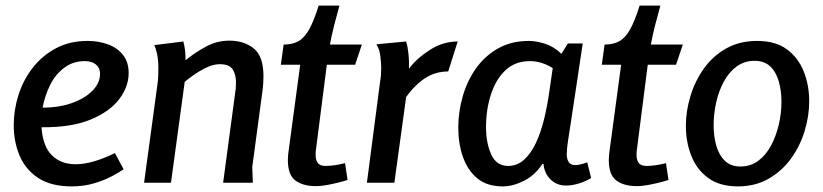

<svg xmlns="http://www.w3.org/2000/svg" viewBox="-20 -652 2936 685"><path d="M293 -506Q331 -506 364.5 -494Q398 -482 418.5 -456.5Q439 -431 439 -391Q439 -343 405.5 -298.5Q372 -254 303.5 -225.5Q235 -197 128 -198Q133 -129 165.5 -97.5Q198 -66 250 -66Q280 -66 316 -76.5Q352 -87 390 -106L421 -48Q408 -39 381.5 -24.5Q355 -10 317.5 1.5Q280 13 236 13Q162 13 116.5 -17Q71 -47 50 -96.5Q29 -146 29 -206Q29 -260 46 -313.5Q63 -367 97 -410.5Q131 -454 180 -480Q229 -506 293 -506ZM283 -434Q241 -434 209.5 -410.5Q178 -387 159 -349Q140 -311 132 -268Q191 -268 237 -284.5Q283 -301 310 -328.5Q337 -356 337 -389Q337 -410 322 -422Q307 -434 283 -434Z M634 -504Q642 -477 642 -437Q672 -462 712.5 -484.5Q753 -507 798 -507Q851 -507 885.5 -479Q920 -451 920 -380Q920 -356 917 -332L880 -56L882 0H776L818 -313Q820 -324 821 -335.5Q822 -347 822 -358Q822 -386 810 -404.5Q798 -423 764 -423Q741 -423 715.5 -410.5Q690 -398 669 -383Q648 -368 639 -360L590 0H494L542 -353Q544 -367 544.5 -381Q545 -395 545 -408Q545 -439 540 -461.5Q535 -484 530 -491Z M1191 -632Q1181 -596 1172.5 -563Q1164 -530 1157 -493H1271L1247 -421H1146L1108 -124Q1107 -120 1106.5 -112.5Q1106 -105 1106 -99Q1106 -82 1113.5 -71Q1121 -60 1142 -60Q1156 -60 1174 -62.5Q1192 -65 1211 -70L1220 -10Q1212 -7 1192.5 -2Q1173 3 1150 7.5Q1127 12 1106 12Q1061 12 1034 -8Q1007 -28 1007 -81Q1007 -89 1008 -100.5Q1009 -112 1010 -116L1051 -421H982L992 -493Q1024 -493 1045.5 -505.5Q1067 -518 1083.5 -548Q1100 -578 1117 -632Z M1429 -504Q1435 -484 1437.5 -458.5Q1440 -433 1439 -407Q1468 -445 1514.5 -474.5Q1561 -504 1613 -504L1579 -397Q1533 -397 1496.5 -373Q1460 -349 1429 -306L1387 0H1289L1336 -360Q1338 -371 1339 -383.5Q1340 -396 1340 -409Q1340 -427 1337 -451.5Q1334 -476 1323 -494Z M2006 -497H2059Q2044 -397 2034 -330Q2024 -263 2017.5 -221Q2011 -179 2007.5 -156Q2004 -133 2003 -121Q2002 -109 2002 -101Q2002 -86 2008.5 -74.5Q2015 -63 2032 -63Q2041 -63 2053.5 -66Q2066 -69 2075 -73L2089 -17Q2070 -5 2045.5 2.5Q2021 10 2000 10Q1966 10 1944 -12Q1922 -34 1919 -67H1915Q1889 -27 1849.5 -7Q1810 13 1774 13Q1717 13 1682.5 -16Q1648 -45 1631.5 -92.5Q1615 -140 1615 -197Q1615 -252 1630.5 -307Q1646 -362 1677.5 -407Q1709 -452 1756.5 -479Q1804 -506 1867 -506Q1893 -506 1924.5 -496Q1956 -486 1983 -460ZM1714 -199Q1714 -142 1732.5 -101Q1751 -60 1793 -60Q1825 -60 1849.5 -82Q1874 -104 1891.5 -141Q1909 -178 1920.5 -224.5Q1932 -271 1939 -320L1952 -409Q1912 -434 1871 -434Q1818 -434 1783.5 -401.5Q1749 -369 1731.5 -315Q1714 -261 1714 -199Z M2336 -632Q2326 -596 2317.5 -563Q2309 -530 2302 -493H2416L2392 -421H2291L2253 -124Q2252 -120 2251.5 -112.5Q2251 -105 2251 -99Q2251 -82 2258.5 -71Q2266 -60 2287 -60Q2301 -60 2319 -62.5Q2337 -65 2356 -70L2365 -10Q2357 -7 2337.5 -2Q2318 3 2295 7.5Q2272 12 2251 12Q2206 12 2179 -8Q2152 -28 2152 -81Q2152 -89 2153 -100.5Q2154 -112 2155 -116L2196 -421H2127L2137 -493Q2169 -493 2190.5 -505.5Q2212 -518 2228.5 -548Q2245 -578 2262 -632Z M2613 13Q2547 13 2506 -17.5Q2465 -48 2446 -97Q2427 -146 2427 -203Q2427 -256 2443.5 -310Q2460 -364 2492 -408.5Q2524 -453 2571.5 -479.5Q2619 -506 2681 -506Q2747 -506 2787.5 -476Q2828 -446 2847.5 -397Q2867 -348 2867 -291Q2867 -238 2850.5 -184Q2834 -130 2801.5 -85.5Q2769 -41 2721.5 -14Q2674 13 2613 13ZM2621 -58Q2658 -58 2685.5 -78.5Q2713 -99 2731 -133Q2749 -167 2758.5 -207.5Q2768 -248 2768 -289Q2768 -328 2758.5 -361.5Q2749 -395 2728 -415Q2707 -435 2672 -435Q2636 -435 2608.5 -415Q2581 -395 2562.5 -361Q2544 -327 2535 -286Q2526 -245 2526 -205Q2526 -166 2535.5 -132.5Q2545 -99 2566 -78.5Q2587 -58 2621 -58Z"/></svg>

Font: Rosario SemiBold
Style: Italic
Weight: 600
Italic angle: -8.05°
Designer: Hector Gatti
Foundry: Omnibus Type
Version: Version 1.101; ttfautohint (v1.8.1.43-b0c9)